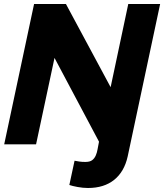

<svg xmlns="http://www.w3.org/2000/svg" viewBox="-20 -720 819 958"><path d="M474 -13Q418 -118 363 -222Q308 -326 252 -431Q229 -322 206 -215.5Q183 -109 160 0H1Q39 -176 75.5 -350Q112 -524 150 -700H309Q365 -596 420.5 -492.5Q476 -389 532 -285Q554 -389 576 -492.5Q598 -596 620 -700H779Q738 -508 698 -319.5Q658 -131 617 61Q600 137 549.5 177.5Q499 218 419 218Q394 218 367 213Q340 208 326 203Q333 173 339 142.5Q345 112 352 82Q363 84 375.5 86Q388 88 406 88Q428 88 439.5 79.5Q451 71 457.5 56.5Q464 42 467 24Q470 6 474 -13Z"/></svg>

Font: Rosa Sans Black
Style: Italic
Weight: 900
Italic angle: -12°
Designer: Pentagram / MCKL
Foundry: Pentagram / MCKL
Version: Version 1.005;September 16, 2019;FontCreator 11.5.0.2425 64-